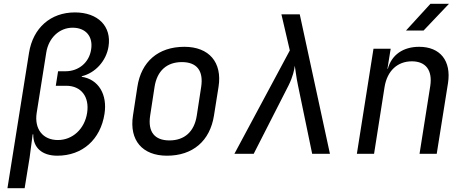

<svg xmlns="http://www.w3.org/2000/svg" viewBox="-20 -805 2440 1005"><path d="M19 180H109L135 20L151 -102H154C153 -32 200 10 280 10C411 10 506 -74 527 -209C543 -311 495 -390 408 -403V-406C479 -423 536 -486 548 -561C565 -667 493 -740 372 -740C245 -740 153 -659 132 -529ZM283 -72C204 -72 159 -130 172 -214L222 -529C234 -607 291 -660 360 -660C429 -660 468 -614 457 -546C447 -478 392 -432 323 -432H284L272 -356H327C405 -356 449 -298 436 -214C423 -130 360 -72 283 -72Z M854 10C989 10 1079 -67 1100 -200L1124 -351C1144 -479 1074 -560 945 -560C809 -560 719 -483 699 -350L676 -200C656 -71 725 10 854 10ZM867 -70C789 -70 753 -115 766 -200L789 -350C802 -435 854 -480 932 -480C1010 -480 1046 -435 1033 -350L1010 -200C997 -115 945 -70 867 -70Z M1207 0H1308L1490 -357C1513 -403 1521 -441 1523 -461C1527 -441 1530 -403 1540 -357L1614 0H1707L1549 -730H1453L1497 -541Z M2105 -645H2197L2330 -785H2233ZM1848 0H1938L1993 -350C2007 -435 2061 -484 2136 -484C2208 -484 2245 -438 2232 -354L2176 0H2266L2325 -370C2343 -487 2284 -560 2174 -560C2090 -560 2030 -518 2010 -445H2008L2025 -550H1935Z"/></svg>

Font: JetBrains Mono
Style: Italic
Weight: 400
Italic angle: -9°
Monospace: yes
Designer: Philipp Nurullin, Konstantin Bulenkov
Foundry: JetBrains
Version: Version 2.305